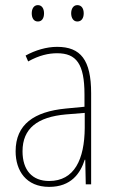

<svg xmlns="http://www.w3.org/2000/svg" viewBox="-20 -720 450 750"><path d="M104 -668C104 -651 111 -636 128 -636C144 -636 152 -649 152 -668C152 -686 144 -700 128 -700C111 -700 104 -684 104 -668ZM258 -668C258 -651 266 -636 282 -636C299 -636 307 -650 307 -668C307 -686 299 -700 282 -700C266 -700 258 -685 258 -668ZM203 -537C162 -537 118 -524 80 -503L90 -480C133 -504 170 -512 203 -512C278 -512 310 -471 310 -351V-303L237 -296C113 -284 41 -234 41 -129C41 -53 82 10 172 10C258 10 294 -43 311 -96H313L315 0H336V-356C336 -486 295 -537 203 -537ZM237 -273 311 -279V-220C310 -98 271 -13 172 -13C106 -13 68 -55 68 -129C68 -219 127 -263 237 -273Z"/></svg>

Font: Noto Sans Thai Looped Condensed Thin
Style: Regular
Weight: 100
Width: 3
Designer: Sasikarn Vongin, Ben Mitchell
Foundry: The Fontpad Ltd
Version: Version 1.001